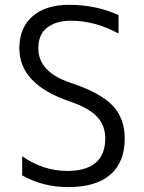

<svg xmlns="http://www.w3.org/2000/svg" viewBox="-20 -760 593 790"><path d="M467.8 -622.1Q371.1 -674.8 271.5 -674.8Q211.9 -674.8 174.8 -647Q137.7 -619.1 137.7 -561.5Q137.7 -463.9 268.6 -419.9Q392.6 -378.9 442.9 -326.2Q493.2 -273.4 493.2 -190.4Q493.2 -92.8 434.1 -41.5Q375 9.8 260.7 9.8Q157.2 9.8 71.3 -38.1V-117.2Q156.2 -57.6 254.9 -56.6Q413.1 -56.6 413.1 -190.4Q413.1 -244.1 378.9 -280.3Q344.7 -316.4 266.6 -342.8Q59.6 -413.1 59.6 -561.5Q59.6 -645.5 113.8 -692.9Q168 -740.2 264.6 -740.2Q374 -740.2 467.8 -698.2Z"/></svg>

Font: Mgen+ 1c regular
Style: Regular
Weight: 400
Designer: [Source Han Sans]
Ryoko NISHIZUKA  (kana & ideographs); Paul D. Hunt (Latin, Greek & Cyrillic); Wenlong ZHANG  (bopomofo
Version: Version 1.059.20150602